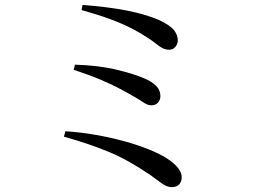

<svg xmlns="http://www.w3.org/2000/svg" viewBox="-20 -745 1040 784"><path d="M680 19Q662 19 641 4Q620 -11 593 -31Q550 -60 509.5 -83Q469 -106 427.5 -123.5Q386 -141 340 -156.5Q294 -172 241 -187L247 -209Q311 -205 372.5 -194Q434 -183 488.5 -168Q543 -153 587.5 -135Q632 -117 662 -98Q691 -79 706.5 -59.5Q722 -40 722 -21Q722 -5 712.5 7Q703 19 680 19ZM598 -315Q585 -315 571 -323.5Q557 -332 535 -346Q506 -363 471.5 -381.5Q437 -400 391 -419.5Q345 -439 281 -460L286 -481Q384 -478 457.5 -460Q531 -442 569 -425Q600 -412 617.5 -394.5Q635 -377 635 -352Q635 -338 625.5 -326.5Q616 -315 598 -315ZM671 -542Q659 -542 649 -546Q639 -550 628.5 -558Q618 -566 602 -578Q563 -605 522 -626.5Q481 -648 431 -666.5Q381 -685 313 -704L317 -725Q366 -721 411.5 -715.5Q457 -710 497.5 -702Q538 -694 571.5 -684Q605 -674 630 -663Q674 -642 690 -622.5Q706 -603 706 -579Q706 -570 701.5 -561.5Q697 -553 689.5 -547.5Q682 -542 671 -542Z"/></svg>

Font: Noto Serif JP ExtraLight Medium
Style: Regular
Weight: 500
Version: Version 2.003-H1;hotconv 1.1.1;makeotfexe 2.6.0